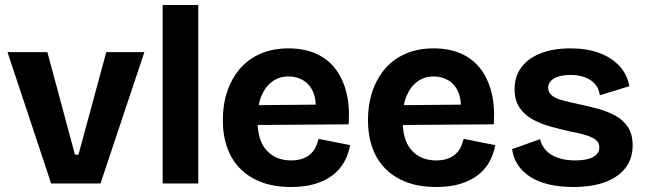

<svg xmlns="http://www.w3.org/2000/svg" viewBox="-20 -732 2573 766"><path d="M184 0 10 -524H169L279 -115H293L404 -524H556L381 0Z M629 0V-712H771V0Z M1141 14Q1075 14 1025 -4.5Q975 -23 940 -57.5Q905 -92 887 -141.5Q869 -191 869 -253Q869 -315 886.5 -367Q904 -419 937.5 -458Q971 -497 1020 -518Q1069 -539 1131 -539Q1192 -539 1238.5 -519Q1285 -499 1316 -460Q1347 -421 1361.5 -365Q1376 -309 1371 -236L962 -233V-312L1285 -315L1238 -274Q1244 -327 1231 -360.5Q1218 -394 1191.5 -410.5Q1165 -427 1132 -427Q1094 -427 1066 -406.5Q1038 -386 1022.5 -348Q1007 -310 1007 -256Q1007 -172 1043.5 -132Q1080 -92 1141 -92Q1169 -92 1188.5 -99.5Q1208 -107 1220.5 -119Q1233 -131 1240 -146.5Q1247 -162 1251 -178L1377 -153Q1370 -116 1353 -85.5Q1336 -55 1307 -33Q1278 -11 1237.5 1.5Q1197 14 1141 14Z M1720 14Q1654 14 1604 -4.5Q1554 -23 1519 -57.5Q1484 -92 1466 -141.5Q1448 -191 1448 -253Q1448 -315 1465.5 -367Q1483 -419 1516.5 -458Q1550 -497 1599 -518Q1648 -539 1710 -539Q1771 -539 1817.5 -519Q1864 -499 1895 -460Q1926 -421 1940.5 -365Q1955 -309 1950 -236L1541 -233V-312L1864 -315L1817 -274Q1823 -327 1810 -360.5Q1797 -394 1770.5 -410.5Q1744 -427 1711 -427Q1673 -427 1645 -406.5Q1617 -386 1601.5 -348Q1586 -310 1586 -256Q1586 -172 1622.5 -132Q1659 -92 1720 -92Q1748 -92 1767.5 -99.5Q1787 -107 1799.5 -119Q1812 -131 1819 -146.5Q1826 -162 1830 -178L1956 -153Q1949 -116 1932 -85.5Q1915 -55 1886 -33Q1857 -11 1816.5 1.5Q1776 14 1720 14Z M2267 14Q2214 14 2171 4Q2128 -6 2097 -25.5Q2066 -45 2047 -73Q2028 -101 2023 -137L2135 -177Q2139 -154 2156.5 -134Q2174 -114 2204 -103Q2234 -92 2276 -92Q2321 -92 2346 -105.5Q2371 -119 2371 -144Q2371 -163 2357 -174Q2343 -185 2317 -193Q2291 -201 2252 -208Q2213 -217 2175 -227.5Q2137 -238 2104.5 -256Q2072 -274 2052.5 -303Q2033 -332 2033 -377Q2033 -426 2059 -462Q2085 -498 2135 -518.5Q2185 -539 2256 -539Q2321 -539 2370 -521Q2419 -503 2450.5 -469.5Q2482 -436 2491 -388L2373 -352Q2370 -378 2354.5 -396Q2339 -414 2314 -423.5Q2289 -433 2256 -433Q2214 -433 2190.5 -419Q2167 -405 2167 -382Q2167 -363 2182 -351Q2197 -339 2225 -331.5Q2253 -324 2291 -316Q2330 -308 2367.5 -297.5Q2405 -287 2436 -270Q2467 -253 2485.5 -224.5Q2504 -196 2504 -152Q2504 -100 2476 -63Q2448 -26 2395.5 -6Q2343 14 2267 14Z"/></svg>

Font: Bricolage Grotesque 24pt
Style: Bold
Weight: 700
Designer: Mathieu Triay
Foundry: Atelier Triay
Version: Version 1.001;gftools[0.9.33.dev8+g029e19f]